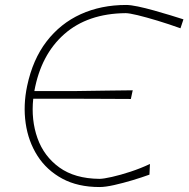

<svg xmlns="http://www.w3.org/2000/svg" viewBox="-20 -745 760 774"><path d="M381.5 9Q293.5 9 230.8 -25Q168 -59 131 -117Q94 -175 83.5 -248Q73 -321 89.5 -399Q112 -505.5 167.8 -578Q223.5 -650.5 305.5 -687.8Q387.5 -725 488.5 -725Q506.5 -725 536.2 -718.8Q566 -712.5 600 -703Q634 -693.5 665.8 -683.8Q697.5 -674 719.5 -667L707.5 -631Q660 -648 614.5 -661.8Q569 -675.5 534.8 -683.8Q500.5 -692 486.5 -692Q333.5 -690.5 239.2 -607.5Q145 -524.5 118.5 -378H289.5Q361 -379 413.8 -379.8Q466.5 -380.5 515 -381L507.5 -346Q456 -346.5 404 -346.5Q352 -346.5 282 -347H114Q105 -261.5 131 -188.2Q157 -115 219.2 -70Q281.5 -25 380.5 -24Q397 -24 431.2 -31.8Q465.5 -39.5 506.5 -53Q547.5 -66.5 584.5 -84L582.5 -41Q552.5 -30 514.2 -18.5Q476 -7 440.2 1Q404.5 9 381.5 9Z"/></svg>

Font: Commissioner Loud Thin
Style: Italic
Weight: 100
Italic angle: -12°
Designer: Kostas Bartsokas
Foundry: Kostas Bartsokas
Version: Version 1.000; ttfautohint (v1.8.3)